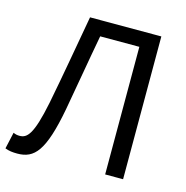

<svg xmlns="http://www.w3.org/2000/svg" viewBox="-109 -836 922 952"><g transform="rotate(15 352.0 -360.0)"><path d="M63 13C150 13 198 -38 240 -262C264 -393 285 -521 310 -655H511V0H603V-733H237C208 -572 183 -425 153 -272C118 -99 89 -75 51 -75C39 -75 30 -77 19 -82L0 3C20 11 39 13 63 13Z"/></g></svg>

Font: Noto Sans CJK TC Regular
Style: Regular
Weight: 400
Designer: Ryoko NISHIZUKA (kana & ideographs); Paul D. Hunt (Latin, Greek & Cyrillic); Wenlong ZHANG (bopomofo); Sandoll Communica
Foundry: Adobe Systems Incorporated
Version: Version 1.001;PS 1.001;hotconv 1.0.78;makeotf.lib2.5.61930